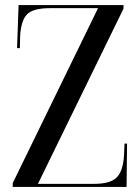

<svg xmlns="http://www.w3.org/2000/svg" viewBox="-20 -734 519 754"><path d="M30 0V-15L365 -702H177Q109 -702 85.5 -677Q62 -652 59 -590L58 -545H47L53 -714H465V-700L129 -12H350Q412 -12 437.5 -36.5Q463 -61 467 -123L469 -170H479L477 0Z"/></svg>

Font: Noto Serif Display Condensed
Style: Regular
Weight: 400
Width: 3
Designer: Monotype Design Team
Foundry: Monotype Imaging Inc.
Version: Version 2.009